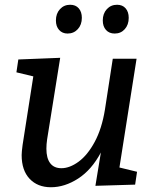

<svg xmlns="http://www.w3.org/2000/svg" viewBox="-20 -777 649 807"><path d="M482 -73 556 -55 548 -1 381 4 404 -136Q365 -63 308.5 -26.5Q252 10 194 10Q138 10 104.5 -25.5Q71 -61 71 -125Q71 -138 75 -168L120 -456L49 -473L57 -527L233 -534L178 -191Q175 -170 175 -152Q175 -112 191 -91Q207 -70 238 -70Q273 -70 310.5 -97.5Q348 -125 378 -180.5Q408 -236 421 -316L454 -530H554ZM215 -691Q215 -720 232 -738.5Q249 -757 275 -757Q298 -757 311 -742Q324 -727 324 -702Q324 -673 307 -654.5Q290 -636 264 -636Q242 -636 228.5 -651Q215 -666 215 -691ZM412 -691Q412 -720 429 -738.5Q446 -757 472 -757Q495 -757 508 -742Q521 -727 521 -702Q521 -673 504.5 -654.5Q488 -636 462 -636Q439 -636 425.5 -651Q412 -666 412 -691Z"/></svg>

Font: Bitter Pro Medium
Style: Italic
Weight: 500
Italic angle: -9°
Designer: Sol Matas, and Bitter project Authors
Foundry: Sol Matas
Version: Version 1.010